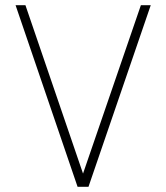

<svg xmlns="http://www.w3.org/2000/svg" viewBox="-20 -720 641 740"><path d="M279 0 40 -700H78L300 -51L523 -700H561L321 0Z"/></svg>

Font: Panamera Light
Style: Regular
Weight: 300
Designer: Bastien Sozeau
Foundry: NBR — Bastien Sozeau
Version: Version 3.002; ttfautohint (v1.8.4.7-5d5b);gftools[0.9.33]